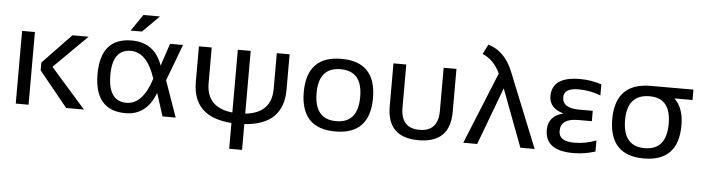

<svg xmlns="http://www.w3.org/2000/svg" viewBox="-51 -933 4935 1349"><g transform="rotate(5 2416.5 -258.0)"><path d="M542.5 -512.7 307.6 -279.8 554.2 0H428.7L227.1 -248V-302.7L428.2 -512.7ZM163.6 -512.7V0H73.2V-512.7Z M627.4 -256.3Q627.4 -512.7 847.2 -512.7Q1008.8 -512.7 1064 -354.5L1116.7 -512.7H1208L1111.3 -254.9L1201.2 0H1108.4L1056.6 -161.1Q995.1 0 847.2 0Q628.4 0 627.4 -256.3ZM847.2 -73.2Q961.9 -73.2 1020.5 -258.3Q961.9 -439.5 847.2 -439.5Q717.8 -439.5 717.8 -258.3Q717.8 -73.2 847.2 -73.2ZM912.6 -698.2H1029.3L912.6 -581.5H832.5Z M1594.7 -70.3V-512.7H1685.5V-70.3Q1869.6 -88.9 1869.6 -262.7V-512.7H1960V-262.7Q1960 -14.6 1685.5 3.4V185.5H1594.7V3.4Q1320.3 -14.6 1320.3 -262.7V-512.7H1410.6V-262.7Q1410.6 -88.9 1594.7 -70.3Z M2326.2 -73.2Q2480 -73.2 2480 -258.3Q2480 -439.5 2326.2 -439.5Q2172.4 -439.5 2172.4 -258.3Q2172.4 -73.2 2326.2 -73.2ZM2082 -256.3Q2082 -512.7 2326.2 -512.7Q2570.3 -512.7 2570.3 -256.3Q2570.3 -0.5 2326.2 -0.5Q2083 -0.5 2082 -256.3Z M2692.4 -209V-512.7H2782.7V-209Q2782.7 -63.5 2914.6 -63.5Q3046.4 -63.5 3046.4 -209V-512.7H3136.7V-209Q3136.7 9.8 2914.6 9.8Q2692.4 9.8 2692.4 -209Z M3435.5 -505.9Q3391.6 -600.6 3310.5 -633.3L3345.2 -702.1Q3463.4 -667.5 3520 -527.8L3732.9 0H3632.3L3479.5 -405.3L3327.6 0H3229.5Z M4160.2 -415Q4086.9 -444.3 4003.9 -444.3Q3901.4 -444.3 3901.4 -379.9Q3901.4 -302.7 4021 -302.7H4116.2V-229.5H4019.5Q3896.5 -229.5 3896.5 -141.6Q3896.5 -68.4 4003.9 -68.4Q4086.9 -68.4 4160.2 -97.7V-19.5Q4086.9 4.9 4003.9 4.9Q3806.2 4.9 3806.2 -141.6Q3806.2 -239.3 3912.6 -266.1Q3811 -294.9 3811 -379.9Q3811 -517.6 4008.8 -517.6Q4086.9 -517.6 4160.2 -493.2Z M4502 -73.2Q4655.8 -73.2 4655.8 -258.3Q4655.8 -439.5 4506.8 -439.5Q4348.1 -439.5 4348.1 -258.3Q4348.1 -73.2 4502 -73.2ZM4257.8 -256.3Q4257.8 -512.7 4506.8 -512.7H4808.1V-439.5H4680.7Q4746.1 -376.5 4746.1 -256.3Q4746.1 -0.5 4502 -0.5Q4258.8 -0.5 4257.8 -256.3Z"/></g></svg>

Font: Voltera
Style: Regular
Weight: 400
Designer: Bernd Montag
Version: Version 1.301